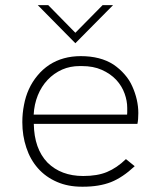

<svg xmlns="http://www.w3.org/2000/svg" viewBox="-20 -717 576 744"><path d="M302 6.5H297.5Q243.5 6.5 201 -12Q157 -31 127 -65Q97 -99 82 -145Q66.5 -191 66.5 -243.5Q66.5 -278 73 -310.5Q79 -343 92 -371.5Q105 -400 125 -424Q144.5 -448 171.5 -466Q223.5 -499.5 293 -499.5Q369 -499.5 419.5 -467Q444.5 -450 463 -428.5Q482 -407 493 -381.5Q504 -357 510 -331Q516 -304.5 516 -279Q516 -253 512.5 -237H111Q112.5 -140.5 164 -87Q216.5 -35 302.5 -35Q357.5 -35 394.5 -50.5Q433 -66.5 468 -100.5L502 -73Q455.5 -29.5 410.5 -11.5Q364.5 6.5 302 6.5ZM472.5 -273Q473 -275.5 473 -281.5V-299Q473 -326 463 -354Q452.5 -383.5 430.5 -407.5Q408 -431.5 374 -446.5Q341.5 -461 297 -461H288.5Q252 -461 221 -447.5Q188.5 -433 164.5 -407.5Q140.5 -382 126.5 -347.5Q112.5 -312.5 110.5 -273ZM272 -549.5 126.5 -697H167L272 -590L377.5 -697H418Z"/></svg>

Font: Acari Sans Neue Light
Style: Regular
Weight: 300
Designer: Alfredo Marco Pradil (font), Cristiano Sobral (main changes)
Foundry: Hanken Design Co. (font), Cristiano Sobral (main changes)
Version: Version 2.459;March 19, 2022;FontCreator 14.0.0.2808 64-bit;